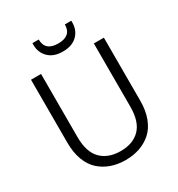

<svg xmlns="http://www.w3.org/2000/svg" viewBox="-206 -1019 1074 1159"><g transform="rotate(-30 330.5 -439.5)"><path d="M77.1 -699.2H147V-258.8Q147 -154.8 196.3 -105Q245.6 -55.2 332 -55.2Q418.5 -55.2 466.8 -105Q515.1 -154.8 515.1 -258.8V-699.2H585V-259.8Q585 -191.4 565.2 -139.2Q545.4 -86.9 510.3 -55.7Q475.1 -24.4 429.9 -8.8Q384.8 6.8 331.1 6.8Q277.3 6.8 232.2 -8.8Q187 -24.4 151.9 -55.7Q116.7 -86.9 96.9 -139.2Q77.1 -191.4 77.1 -259.8ZM194.8 -873V-886.2H238.8Q238.8 -806.2 330.1 -806.2Q420.9 -806.2 420.9 -886.2H465.8V-873Q465.8 -820.3 430.4 -785.2Q395 -750 330.1 -750Q265.6 -750 230.2 -785.4Q194.8 -820.8 194.8 -873Z"/></g></svg>

Font: PoppinsZ Light
Style: Regular
Weight: 300
Designer: Ninad Kale (Devanagari), Jonny Pinhorn (Latin)
Foundry: Indian Type Foundry
Version: Version 3.002;FEAKit 1.0